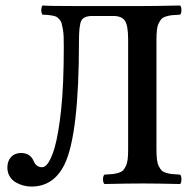

<svg xmlns="http://www.w3.org/2000/svg" viewBox="-20 -667 701 698"><path d="M6.8 -58.1Q6.8 -82 20.5 -96.4Q34.2 -110.8 56.2 -110.8Q89.8 -110.8 102.1 -82Q111.3 -59.1 132.8 -59.1Q140.6 -59.1 148.2 -66.4Q155.8 -73.7 163.8 -90.1Q171.9 -106.4 178.7 -130.4Q185.5 -154.3 191.7 -190.2Q197.8 -226.1 202.4 -269.5Q207 -313 209.5 -370.8Q211.9 -428.7 211.9 -495.1Q211.9 -517.1 211.4 -532.7Q210.9 -548.3 208.5 -561Q206.1 -573.7 204.1 -581.8Q202.1 -589.8 196.5 -595.9Q190.9 -602.1 186.8 -605Q182.6 -607.9 172.9 -609.9Q163.1 -611.8 155.8 -612.5Q148.4 -613.3 133.8 -613.8Q126 -629.4 133.8 -647Q156.2 -645 249 -645H498Q543 -645 634.8 -647Q639.6 -642.6 639.6 -630.4Q639.6 -618.2 634.8 -613.8Q616.2 -612.8 605.7 -611.8Q595.2 -610.8 584 -607.4Q572.8 -604 567.4 -598.4Q562 -592.8 557.1 -582.8Q552.2 -572.8 550.5 -558.3Q548.8 -543.9 548.8 -522.9V-123Q548.8 -102.1 550.5 -87.6Q552.2 -73.2 557.1 -63.2Q562 -53.2 567.4 -47.6Q572.8 -42 584 -38.6Q595.2 -35.2 605.7 -34.2Q616.2 -33.2 634.8 -32.2Q639.6 -27.8 639.6 -15.1Q639.6 -2.4 634.8 2Q546.9 0 498 0Q447.8 0 359.9 2Q354.5 -2.4 354.5 -15.1Q354.5 -27.8 359.9 -32.2Q378.4 -33.2 388.9 -34.2Q399.4 -35.2 410.6 -38.6Q421.9 -42 427.2 -47.6Q432.6 -53.2 437.5 -63.2Q442.4 -73.2 444.1 -87.6Q445.8 -102.1 445.8 -123V-523.9Q445.8 -574.2 434.1 -591.6Q422.4 -608.9 392.1 -608.9H315.9Q284.2 -608.9 275.6 -592Q267.1 -575.2 267.1 -518.1Q267.1 -178.2 214.8 -69.8Q175.3 11.2 94.2 11.2Q80.1 11.2 65.7 7.6Q51.3 3.9 37.6 -3.9Q23.9 -11.7 15.4 -25.6Q6.8 -39.6 6.8 -58.1Z"/></svg>

Font: Common Serif Medium
Style: Regular
Weight: 500
Designer: Philipp H. Poll, Khaled Hosny
Foundry: Stefan Peev, Context Ltd.
Version: Version 1.026